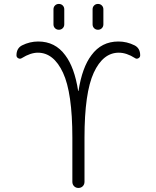

<svg xmlns="http://www.w3.org/2000/svg" viewBox="-20 -974 791 973"><path d="M408.2 -276.4V-52.7Q408.2 -39.1 399.4 -30.3Q390.6 -21.5 377.4 -21.5Q364.3 -21.5 355.5 -30.3Q346.7 -39.1 346.7 -52.7V-276.4Q346.7 -503.9 299.3 -605.5Q252 -707 171.9 -707Q134.8 -707 90.8 -679.7Q82 -673.8 72.8 -678.7Q63.5 -683.6 63.5 -693.4Q63.5 -729.5 91.8 -744.1Q130.9 -763.7 173.8 -763.7Q259.8 -763.7 310.5 -694.3Q357.4 -632.8 376 -513.7Q376 -512.7 377 -512.7Q377.9 -512.7 377.9 -513.7Q396.5 -632.8 443.4 -694.3Q494.1 -763.7 580.1 -763.7Q623 -763.7 662.1 -744.1Q690.4 -729.5 690.4 -693.4Q690.4 -683.6 681.2 -678.7Q671.9 -673.8 664.1 -679.7Q621.1 -707 582 -707Q502 -707 455.1 -605.5Q408.2 -503.9 408.2 -276.4ZM251 -850.6V-926.8Q251 -938.5 258.8 -946.3Q266.6 -954.1 278.3 -954.1Q290 -954.1 297.9 -946.3Q305.7 -938.5 305.7 -926.8V-850.6Q305.7 -838.9 297.9 -831.1Q290 -823.2 278.3 -823.2Q266.6 -823.2 258.8 -831.1Q251 -838.9 251 -850.6ZM449.2 -850.6V-926.8Q449.2 -938.5 457 -946.3Q464.8 -954.1 476.6 -954.1Q488.3 -954.1 496.1 -946.3Q503.9 -938.5 503.9 -926.8V-850.6Q503.9 -838.9 496.1 -831.1Q488.3 -823.2 476.6 -823.2Q464.8 -823.2 457 -831.1Q449.2 -838.9 449.2 -850.6Z"/></svg>

Font: Gen Jyuu Gothic P Light
Style: Regular
Weight: 200
Designer: [Source Han Sans]
Ryoko NISHIZUKA  (kana & ideographs); Paul D. Hunt (Latin, Greek & Cyrillic); Wenlong ZHANG  (bopomofo
Version: Version 1.002.20150607